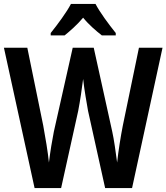

<svg xmlns="http://www.w3.org/2000/svg" viewBox="-23 -957 847 977"><path d="M463 -937H338C317 -896 269 -831 235 -789V-777H306C332 -798 369 -830 400 -867C430 -830 467 -799 495 -777H566V-789C530 -834 486 -893 463 -937ZM804 -714H684L602 -318C591 -262 579 -187 573 -130C566 -183 557 -248 548 -288L454 -714H347L251 -287C243 -248 232 -181 226 -130C221 -181 208 -259 197 -318L116 -714H-3L153 0H288L375 -393C384 -439 395 -513 400 -555C406 -499 419 -428 425 -393L512 0H649Z"/></svg>

Font: Noto Sans Gujarati UI Condensed SemiBold
Style: Regular
Weight: 600
Width: 3
Designer: Jelle Bosma - Monotype Design Team, Universal Thirst
Foundry: Monotype Imaging Inc.
Version: Version 2.106